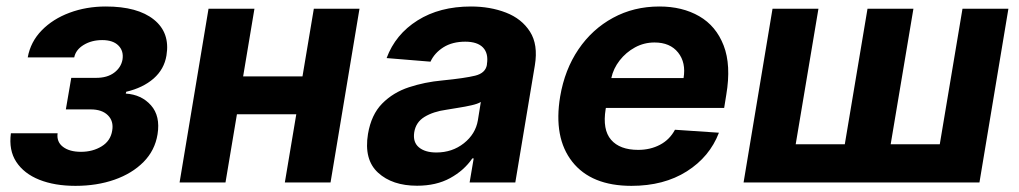

<svg xmlns="http://www.w3.org/2000/svg" viewBox="-20 -573 3199 603"><path d="M14.2 -154.5H160.9Q157.3 -127.5 177.7 -111.9Q198.2 -96.2 234.4 -96.2Q271.3 -96.2 299.4 -113.5Q327.4 -130.7 332.4 -163Q337.4 -192.5 318.9 -210.9Q300.4 -229.4 264.9 -229.4H186.8L203.8 -328.5H282Q316.8 -328.5 338.4 -344.6Q360.1 -360.8 364.7 -385.7Q369 -413 351.9 -430Q334.9 -447.1 301.1 -447.1Q267.8 -447.1 242.9 -432Q218 -416.9 213.1 -392.8H67.1Q76 -441.8 111 -477.6Q146 -513.5 198.5 -533Q251.1 -552.6 312.1 -552.6Q412.3 -552.6 463.4 -511.4Q514.6 -470.2 502.8 -398.8Q495.7 -355.5 462.4 -326.3Q429 -297.2 376.4 -284.8L375 -279.1Q424.4 -275.9 454.2 -242.2Q484 -208.5 474.8 -151.3Q466.6 -100.5 430.8 -64.3Q394.9 -28.1 339.7 -8.7Q284.4 10.7 217 10.7Q151.6 10.7 103.5 -8.5Q55.4 -27.7 31.2 -64.5Q7.1 -101.2 14.2 -154.5Z M779.1 -545.5 743.6 -333.1H930L965.6 -545.5H1109L1018.1 0H874.6L910.5 -214.1H724.1L688.2 0H544L634.9 -545.5Z M1289.8 10.3Q1212 10.3 1167.3 -30.7Q1122.5 -71.7 1135.7 -152.3Q1146 -213.1 1180.4 -247.9Q1214.8 -282.7 1264.4 -299Q1313.9 -315.3 1368.6 -320.3Q1440.3 -327.4 1472.5 -335.4Q1504.6 -343.4 1509.2 -369.3V-371.4Q1514.6 -405.2 1497 -423.7Q1479.4 -442.1 1441.1 -442.1Q1400.6 -442.1 1372.5 -424.4Q1344.5 -406.6 1332 -379.3L1194.2 -390.6Q1221.9 -465.2 1291.4 -508.9Q1360.8 -552.6 1459.2 -552.6Q1519.5 -552.6 1569.1 -533.4Q1618.6 -514.2 1644.5 -473.5Q1670.5 -432.9 1659.8 -367.9L1598.4 0H1454.9L1467.7 -75.6H1463.4Q1437.5 -37.6 1393.8 -13.7Q1350.1 10.3 1289.8 10.3ZM1350.5 -94.1Q1400.2 -94.1 1436.8 -123Q1473.4 -152 1480.8 -195L1490.1 -252.8Q1480.5 -246.8 1460.9 -242.4Q1441.4 -237.9 1419.9 -234.6Q1398.4 -231.2 1381.7 -228.3Q1340.9 -222.7 1313.4 -206Q1285.9 -189.3 1280.9 -157.3Q1276.3 -126.4 1295.6 -110.3Q1315 -94.1 1350.5 -94.1Z M1963.1 10.7Q1837 10.7 1777.3 -65Q1717.7 -140.6 1739.3 -270.2Q1753.6 -354.4 1796.7 -418Q1839.8 -481.5 1905.2 -517Q1970.5 -552.6 2050.8 -552.6Q2123.2 -552.6 2176.1 -522Q2229 -491.5 2252.8 -429.9Q2276.6 -368.3 2261 -275.6L2254.3 -234H1882.8L1882.1 -230.1Q1871.8 -165.8 1899.1 -134.1Q1926.5 -102.3 1984.4 -102.3Q2022.4 -102.3 2052.7 -118.3Q2083.1 -134.2 2099.8 -165.5L2237.9 -156.2Q2208.8 -80.3 2136.9 -34.8Q2065 10.7 1963.1 10.7ZM1899.9 -327.8H2126.8Q2134.9 -376.4 2109.7 -408Q2084.5 -439.6 2035.5 -439.6Q2002.8 -439.6 1974.4 -424.2Q1946 -408.7 1926.1 -383.2Q1906.2 -357.6 1899.9 -327.8Z M2406.2 -545.5H2550.4L2479 -120H2633.2L2704.5 -545.5H2848.7L2777.3 -120H2931.5L3002.8 -545.5H3147L3056.1 0H2315.3Z"/></svg>

Font: Inter UI
Style: Bold Italic
Weight: 700
Italic angle: 9.39999°
Designer: Rasmus Andersson
Foundry: rsms
Version: 3.2;8d6f07862